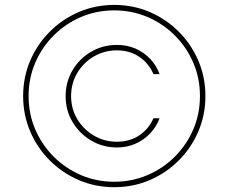

<svg xmlns="http://www.w3.org/2000/svg" viewBox="-20 -759 940 790"><path d="M250 -363.3Q250 -421.9 278.3 -469.7Q306.6 -517.6 354.7 -545.9Q402.8 -574.2 460.9 -574.2Q502.9 -574.2 537.6 -559.1Q572.3 -543.9 597.9 -516.8Q623.5 -489.7 636.7 -454.1H611.3Q592.8 -498 553.5 -524.9Q514.2 -551.8 460.9 -551.8Q409.2 -551.8 366.2 -526.6Q323.2 -501.5 297.9 -458.7Q272.5 -416 272.5 -363.3Q272.5 -311.5 297.9 -269Q323.2 -226.6 366.2 -201.2Q409.2 -175.8 460.9 -175.8Q514.2 -175.8 553.5 -202.4Q592.8 -229 611.3 -272.5H636.7Q623.5 -237.3 597.9 -210.2Q572.3 -183.1 537.6 -167.7Q502.9 -152.3 460.9 -152.3Q402.8 -152.3 354.7 -180.9Q306.6 -209.5 278.3 -257.3Q250 -305.2 250 -363.3ZM450.2 11.2Q372.6 11.2 304.7 -17.8Q236.8 -46.9 185.1 -98.6Q133.3 -150.4 104.2 -218.3Q75.2 -286.1 75.2 -363.8Q75.2 -441.4 104.2 -509.3Q133.3 -577.1 185.1 -628.9Q236.8 -680.7 304.7 -709.7Q372.6 -738.8 450.2 -738.8Q527.8 -738.8 595.7 -709.7Q663.6 -680.7 715.3 -628.9Q767.1 -577.1 796.1 -509.3Q825.2 -441.4 825.2 -363.8Q825.2 -286.1 796.1 -218.3Q767.1 -150.4 715.3 -98.6Q663.6 -46.9 595.7 -17.8Q527.8 11.2 450.2 11.2ZM450.2 -11.2Q522.9 -11.2 586.9 -38.6Q650.9 -65.9 699.5 -114.5Q748 -163.1 775.4 -226.8Q802.7 -290.5 802.7 -363.8Q802.7 -437 775.4 -500.7Q748 -564.5 699.5 -613Q650.9 -661.6 586.9 -689Q522.9 -716.3 450.2 -716.3Q377 -716.3 313.2 -689Q249.5 -661.6 200.9 -613Q152.3 -564.5 125 -500.7Q97.7 -437 97.7 -363.8Q97.7 -290.5 125 -226.8Q152.3 -163.1 200.9 -114.5Q249.5 -65.9 313.2 -38.6Q377 -11.2 450.2 -11.2Z"/></svg>

Font: Inter 18pt Thin
Style: Regular
Weight: 250
Designer: Rasmus Andersson
Foundry: rsms
Version: Version 4.001;git-66647c0bb